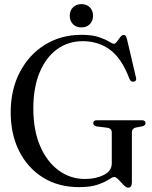

<svg xmlns="http://www.w3.org/2000/svg" viewBox="-20 -874 720 907"><path d="M603 -12.5Q603 12.5 585 12.5Q576 12.5 564 0Q552 -12.5 540 -25.2Q528 -38 519 -38Q512 -38 494 -26Q476 -14 442.2 -2Q408.5 10 354 10Q255.5 10 182.8 -35.5Q110 -81 70.2 -160.8Q30.5 -240.5 30.5 -343.5Q30.5 -451 74 -533.8Q117.5 -616.5 193 -663Q268.5 -709.5 364.5 -709.5Q414.5 -709.5 446 -699Q477.5 -688.5 494.5 -677.8Q511.5 -667 518 -667Q525 -667 532.5 -677.5Q540 -688 548 -698.5Q556 -709 564.5 -709Q569.5 -709 573 -705.2Q576.5 -701.5 579.5 -690.5L622.5 -507.5Q626.5 -491.5 613 -488.5Q598.5 -485.5 592 -500.5Q555 -598.5 499.8 -639Q444.5 -679.5 370.5 -679.5Q303 -679.5 250.5 -642Q198 -604.5 167.8 -533.2Q137.5 -462 137.5 -362Q137.5 -258 170 -183.2Q202.5 -108.5 257.8 -68.5Q313 -28.5 381.5 -28.5Q432.5 -28.5 470.2 -47.5Q508 -66.5 508 -102V-248.5Q508 -266.5 487.5 -270.5L435.5 -277Q420.5 -281.5 420.5 -292Q420.5 -306 437.5 -306H650Q667.5 -306 667.5 -292Q667.5 -282 653.5 -277.5L621.5 -271.5Q603 -267 603 -248.5ZM364.5 -744.5Q339.5 -744.5 324.5 -760Q309.5 -775.5 309.5 -799.5Q309.5 -823.5 324.5 -839Q339.5 -854.5 364.5 -854.5Q389.5 -854.5 404.5 -839.2Q419.5 -824 419.5 -799.5Q419.5 -775.5 404.5 -760Q389.5 -744.5 364.5 -744.5Z"/></svg>

Font: Fraunces 144pt Soft
Style: Regular
Weight: 400
Version: Version 1.000;[0bf87f6ff]